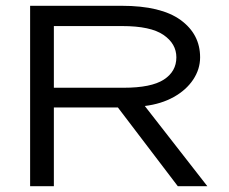

<svg xmlns="http://www.w3.org/2000/svg" viewBox="-20 -643 790 663"><path d="M84 0V-623H400Q536 -623 603.5 -574Q671 -525 671 -445Q671 -404 647 -368Q623 -332 580 -308Q537 -284 480 -277L696 0H594L387 -272H166V0ZM166 -340H407Q502 -340 545.5 -368Q589 -396 589 -445Q589 -492 544.5 -522.5Q500 -553 402 -553H166Z"/></svg>

Font: Inconsolata ExtraExpanded
Style: Regular
Weight: 400
Width: 8
Monospace: yes
Designer: Raph Levien, Cyreal, Brenton Simpson
Foundry: Raph Levien, Cyreal, Google
Version: Version 3.000; ttfautohint (v1.8.2.53-6de2)